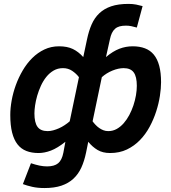

<svg xmlns="http://www.w3.org/2000/svg" viewBox="-20 -762 870 975"><path d="M674.8 -622.1Q659.7 -626.5 646.2 -629.2Q632.8 -631.8 620.1 -631.8Q601.6 -631.8 587.9 -628.2Q574.2 -624.5 564.5 -616Q554.7 -607.4 548.3 -594.2Q542 -581.1 538.1 -562L518.1 -472.2Q553.7 -502 586.2 -514.4Q618.7 -526.9 653.8 -526.9Q689 -526.9 716.1 -516.6Q743.2 -506.3 761.2 -484.4Q779.3 -462.4 788.6 -427.7Q797.9 -393.1 797.9 -344.2Q797.9 -313.5 792 -274.9Q786.1 -236.3 773.2 -196.3Q760.3 -156.2 740 -118.4Q719.7 -80.6 690.9 -50.8Q662.1 -21 624.5 -2.9Q586.9 15.1 539.1 15.1Q501.5 15.1 475.3 -0.5Q449.2 -16.1 428.2 -42L417 13.2Q408.2 55.7 393.1 88.9Q377.9 122.1 353 145.3Q328.1 168.5 292.2 180.7Q256.3 192.9 206.1 192.9Q170.9 192.9 144 186.8Q117.2 180.7 96.2 172.9L137.2 66.9Q160.6 74.7 180.7 78.9Q200.7 83 219.2 83Q255.9 83 275.1 67.1Q294.4 51.3 301.8 13.2L312 -42Q271.5 -9.8 238.5 2.7Q205.6 15.1 175.8 15.1Q140.6 15.1 113.8 4.6Q86.9 -5.9 68.8 -29.1Q50.8 -52.2 41.5 -88.9Q32.2 -125.5 32.2 -178.2Q32.2 -212.9 39.3 -252.2Q46.4 -291.5 60.5 -330.3Q74.7 -369.1 95.5 -404.5Q116.2 -439.9 143.8 -467.3Q171.4 -494.6 205.3 -510.7Q239.3 -526.9 279.8 -526.9Q321.3 -526.9 349.9 -513.2Q378.4 -499.5 402.8 -472.2L421.9 -562Q430.7 -604.5 445.3 -637.9Q460 -671.4 484.4 -694.6Q508.8 -717.8 544.7 -730Q580.6 -742.2 632.8 -742.2Q654.3 -742.2 671.4 -738.8Q688.5 -735.4 704.1 -731ZM380.9 -370.1Q367.2 -388.2 346.7 -402.1Q326.2 -416 299.8 -416Q273.4 -416 252.4 -403.8Q231.4 -391.6 215.3 -371.6Q199.2 -351.6 187.7 -326.4Q176.3 -301.3 168.9 -275.9Q161.6 -250.5 158.2 -226.8Q154.8 -203.1 154.8 -186Q154.8 -139.2 170.7 -117.7Q186.5 -96.2 222.2 -96.2Q235.4 -96.2 250 -100.1Q264.6 -104 279.5 -110.6Q294.4 -117.2 308.3 -126.5Q322.3 -135.7 334 -146ZM450.2 -146Q456.5 -137.2 465.1 -128.2Q473.6 -119.1 483.6 -112.1Q493.7 -105 505.1 -100.6Q516.6 -96.2 529.8 -96.2Q552.7 -96.2 572.3 -106.9Q591.8 -117.7 607.9 -136Q624 -154.3 636.5 -177.7Q648.9 -201.2 657.5 -226.8Q666 -252.4 670.4 -278.1Q674.8 -303.7 674.8 -326.2Q674.8 -373 658.9 -394.5Q643.1 -416 607.9 -416Q581.5 -416 551 -403.6Q520.5 -391.1 497.1 -370.1Z"/></svg>

Font: Lorenzo Sans
Style: Bold Italic
Weight: 700
Italic angle: -12°
Foundry: Intel Corporation
Version: Version 1.00; ttfautohint (v1.5)